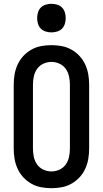

<svg xmlns="http://www.w3.org/2000/svg" viewBox="-20 -980 540 1008"><path d="M250 8Q223 8 196 3Q169 -2 145 -15.5Q121 -29 102.5 -49Q84 -69 72.5 -94Q61 -119 56.5 -146Q52 -173 52 -200V-535Q52 -562 56.5 -589Q61 -616 72.5 -641Q84 -666 102.5 -686Q121 -706 145 -719.5Q169 -733 196 -738Q223 -743 250 -743Q277 -743 304 -738Q331 -733 355 -719.5Q379 -706 397.5 -686Q416 -666 427.5 -641Q439 -616 443.5 -589Q448 -562 448 -535V-200Q448 -173 443.5 -146Q439 -119 427.5 -94Q416 -69 397.5 -49Q379 -29 355 -15.5Q331 -2 304 3Q277 8 250 8ZM250 -80Q272 -80 292.5 -89.5Q313 -99 325.5 -117Q338 -135 342.5 -156.5Q347 -178 347 -200V-535Q347 -557 342.5 -578.5Q338 -600 325.5 -618Q313 -636 292.5 -645.5Q272 -655 250 -655Q228 -655 207.5 -645.5Q187 -636 174.5 -618Q162 -600 157.5 -578.5Q153 -557 153 -535V-200Q153 -178 157.5 -156.5Q162 -135 174.5 -117Q187 -99 207.5 -89.5Q228 -80 250 -80ZM250 -810Q235 -810 220 -814.5Q205 -819 194.5 -829.5Q184 -840 179.5 -855Q175 -870 175 -885Q175 -900 179.5 -915Q184 -930 194.5 -940.5Q205 -951 220 -955.5Q235 -960 250 -960Q265 -960 280 -955.5Q295 -951 305.5 -940.5Q316 -930 320.5 -915Q325 -900 325 -885Q325 -870 320.5 -855Q316 -840 305.5 -829.5Q295 -819 280 -814.5Q265 -810 250 -810Z"/></svg>

Font: Iosevka Curly Semibold
Style: Regular
Weight: 600
Monospace: yes
Designer: Belleve Invis
Foundry: Belleve Invis
Version: Version 22.1.2; ttfautohint (v1.8.4)